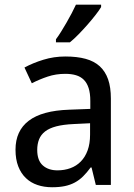

<svg xmlns="http://www.w3.org/2000/svg" viewBox="-20 -786 571 816"><path d="M387.2 0 369.1 -74.2H365.2Q349.1 -52.2 333 -36.4Q316.9 -20.5 297.9 -10.3Q278.8 0 255.4 4.9Q231.9 9.8 201.2 9.8Q167.5 9.8 139.2 0.2Q110.8 -9.3 90.1 -29.1Q69.3 -48.8 57.6 -78.9Q45.9 -108.9 45.9 -149.9Q45.9 -230 102.3 -272.9Q158.7 -315.9 273.9 -319.8L363.8 -323.2V-356.9Q363.8 -389.6 356.7 -411.6Q349.6 -433.6 336.2 -447Q322.8 -460.4 303 -466.3Q283.2 -472.2 257.8 -472.2Q217.3 -472.2 182.4 -460.4Q147.5 -448.7 115.2 -432.1L84 -499Q120.1 -518.6 164.6 -532.2Q209 -545.9 257.8 -545.9Q307.6 -545.9 344 -535.9Q380.4 -525.9 404.1 -504.2Q427.7 -482.4 439.5 -448.7Q451.2 -415 451.2 -367.2V0ZM224.1 -62Q253.9 -62 279.3 -71.3Q304.7 -80.6 323.2 -99.4Q341.8 -118.2 352.3 -146.7Q362.8 -175.3 362.8 -213.9V-262.2L293 -258.8Q249 -256.8 219.2 -249Q189.5 -241.2 171.6 -227.3Q153.8 -213.4 146 -193.6Q138.2 -173.8 138.2 -148.9Q138.2 -104 161.9 -83Q185.5 -62 224.1 -62ZM217.8 -619.1Q228.5 -633.3 240 -651.9Q251.5 -670.4 262.9 -690.2Q274.4 -710 284.7 -729.7Q294.9 -749.5 302.7 -766.1H409.7V-755.9Q401.9 -742.7 386.5 -722.9Q371.1 -703.1 352.3 -681.6Q333.5 -660.2 313.7 -639.9Q293.9 -619.6 276.9 -606H217.8Z"/></svg>

Font: Genotype
Style: Regular
Weight: 400
Foundry: Ascender Corporation
Version: Version 1.00